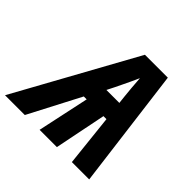

<svg xmlns="http://www.w3.org/2000/svg" viewBox="-235 -898 1079 1079"><g transform="rotate(45 304.5 -358.5)"><path d="M-60.1 0 335 -716.8H517.1L608.9 0H471.2L438 -308.1H414.1L352.1 0H214.8L280.8 -308.1H257.8L97.2 0ZM321.8 -423.8H424.8L419.9 -467.8Q417 -492.7 413.8 -530.8Q410.6 -568.8 408.2 -604Q398.4 -581.5 386.2 -555.7Q374 -529.8 363 -507.1Q352.1 -484.4 345.2 -470.2Z"/></g></svg>

Font: Open Sans
Style: Bold Italic
Weight: 700
Italic angle: -12°
Designer: Monotype Design Team
Foundry: Monotype Imaging Inc.
Version: Version 3.003; ttfautohint (v1.8.4)